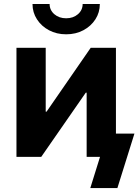

<svg xmlns="http://www.w3.org/2000/svg" viewBox="-20 -785 693 961"><path d="M560.3 0H413.7V-321.3H409.4L186.5 0H62.4V-545.9H208.8V-226H213L434.1 -545.9H560.3ZM311.2 -613.3Q263.5 -613.3 225.5 -633.5Q187.4 -653.6 165.1 -688.2Q142.7 -722.7 142.7 -765H228.3Q228.3 -734.4 252 -713.9Q275.7 -693.5 311.2 -693.5Q346.5 -693.5 370.1 -713.9Q393.7 -734.4 393.7 -765H479.7Q479.7 -722.7 457.5 -688.3Q435.3 -653.9 397.2 -633.6Q359.2 -613.3 311.2 -613.3ZM432 156.2 480.7 0H440.8V-116.4H652.9L567.6 156.2Z"/></svg>

Font: Adwaita Sans
Style: Regular
Weight: 400
Designer: Rasmus Andersson
Foundry: rsms
Version: Version 4.001;git-9221beed3